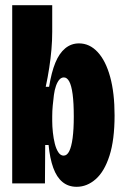

<svg xmlns="http://www.w3.org/2000/svg" viewBox="-20 -706 479 739"><path d="M275 13Q243 13 220.5 -5.5Q198 -24 185 -60Q172 -96 167 -148H154L153 0H27V-254V-686H181V-584Q181 -550 178 -515.5Q175 -481 169.5 -445Q164 -409 156 -372H169Q178 -428 193 -464.5Q208 -501 231 -520Q254 -539 284 -539Q325 -539 356 -505.5Q387 -472 404 -410Q421 -348 421 -262Q421 -168 401.5 -107Q382 -46 348.5 -16.5Q315 13 275 13ZM225 -107Q238 -107 246.5 -124Q255 -141 259.5 -174.5Q264 -208 264 -257Q264 -310 259.5 -343.5Q255 -377 246.5 -392.5Q238 -408 226 -408Q216 -408 208.5 -399.5Q201 -391 195.5 -375.5Q190 -360 187.5 -340.5Q185 -321 183 -300Q181 -279 181 -259V-240Q181 -220 183.5 -196.5Q186 -173 191 -153Q196 -133 204.5 -120Q213 -107 225 -107Z"/></svg>

Font: Bricolage Grotesque 72pt Condensed ExtraBold
Style: Regular
Weight: 800
Width: 3
Designer: Mathieu Triay
Foundry: Atelier Triay
Version: Version 1.001;gftools[0.9.33.dev8+g029e19f]